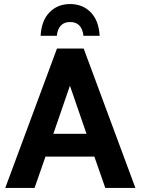

<svg xmlns="http://www.w3.org/2000/svg" viewBox="-20 -930 696 950"><path d="M6 0 262 -690H394L650 0H501L447 -155H205L151 0ZM244 -268H408L326 -506ZM473 -753H393Q385 -821 327 -821Q269 -821 261 -753H181Q185 -828 225 -869Q265 -910 327 -910Q389 -910 429 -869Q469 -828 473 -753Z"/></svg>

Font: Radio Canada SemiBold
Style: Regular
Weight: 600
Designer: Charles Daoud, Etienne Aubert Bonn, Alexandre Saumier Demers, Jacques Le Bailly
Foundry: Radio-Canada
Version: Version 2.104; ttfautohint (v1.8.4.7-5d5b);gftools[0.9.28.de